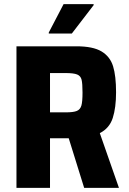

<svg xmlns="http://www.w3.org/2000/svg" viewBox="-20 -913 627 933"><path d="M389 0 314 -241H308H223V0H60V-688H351Q432 -688 473.5 -663Q515 -638 529.5 -591Q544 -544 544 -464Q544 -390 528 -340Q512 -290 465 -266L558 0ZM381 -463Q381 -507 376.5 -525.5Q372 -544 355 -551Q338 -558 298 -558H223V-367H299Q337 -367 353.5 -374Q370 -381 375.5 -400Q381 -419 381 -463ZM217 -750V-755L289 -893H435V-888L329 -750Z"/></svg>

Font: Saira Semi Condensed
Style: Bold
Weight: 700
Width: 4
Designer: Hector Gatti with collaboration of the Omnibus-Type team
Foundry: Omnibus-Type
Version: Version 1.001; ttfautohint (v1.8)